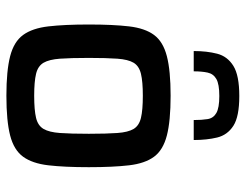

<svg xmlns="http://www.w3.org/2000/svg" viewBox="-106 -672 786 615"><g transform="rotate(90 287.5 -365.0)"><path d="M287 8Q207 8 160.5 -4Q114 -16 92.5 -45.5Q71 -75 65 -126.5Q59 -178 59 -256Q59 -334 65 -385Q71 -436 92.5 -465Q114 -494 160.5 -506Q207 -518 287 -518Q368 -518 414.5 -506Q461 -494 482.5 -465Q504 -436 510 -385Q516 -334 516 -256Q516 -178 510 -126.5Q504 -75 482.5 -45.5Q461 -16 414.5 -4Q368 8 287 8ZM287 -81Q333 -81 358 -87Q383 -93 393.5 -111Q404 -129 406.5 -163.5Q409 -198 409 -256Q409 -313 406.5 -347.5Q404 -382 393.5 -399.5Q383 -417 358 -423Q333 -429 287 -429Q242 -429 217 -423Q192 -417 181.5 -399.5Q171 -382 168.5 -347.5Q166 -313 166 -256Q166 -198 168.5 -163.5Q171 -129 181.5 -111Q192 -93 217 -87Q242 -81 287 -81ZM288 -738Q354 -738 383.5 -719Q413 -700 421 -667Q429 -634 429 -592H365Q365 -618 362 -636.5Q359 -655 342.5 -664.5Q326 -674 288 -674Q250 -674 233.5 -664.5Q217 -655 213 -636.5Q209 -618 209 -592H144Q144 -634 152.5 -667Q161 -700 191.5 -719Q222 -738 288 -738Z"/></g></svg>

Font: Saira Medium
Style: Regular
Weight: 500
Designer: Hector Gatti with collaboration of the Omnibus-Type team
Foundry: Omnibus-Type
Version: Version 1.100; ttfautohint (v1.8.3)